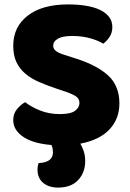

<svg xmlns="http://www.w3.org/2000/svg" viewBox="-20 -643 591 870"><path d="M344 8Q351 19 358.5 39.5Q366 60 366 87Q366 139 334 173Q302 207 243 207Q201 207 175.5 185.5Q150 164 150 126Q150 115 151.5 108.5Q153 102 155 96Q220 93 220 47Q220 41 218.5 31.5Q217 22 213 14Q175 11 143.5 2.5Q112 -6 89 -20.5Q66 -35 53 -54.5Q40 -74 40 -99Q40 -128 57 -148.5Q74 -169 94 -180Q122 -158 162.5 -142Q203 -126 251 -126Q300 -126 320 -141Q340 -156 340 -176Q340 -196 324 -206.5Q308 -217 279 -227L237 -241Q193 -256 157 -271.5Q121 -287 95 -309Q69 -331 54.5 -361.5Q40 -392 40 -436Q40 -521 105.5 -572Q171 -623 289 -623Q332 -623 369 -617Q406 -611 432.5 -598.5Q459 -586 474 -566.5Q489 -547 489 -521Q489 -495 477 -476.5Q465 -458 448 -445Q426 -459 389 -469.5Q352 -480 308 -480Q263 -480 242 -467.5Q221 -455 221 -436Q221 -421 234 -411.5Q247 -402 273 -394L326 -377Q420 -347 470.5 -300.5Q521 -254 521 -174Q521 -105 476.5 -57Q432 -9 344 8Z"/></svg>

Font: Baloo
Style: Regular
Weight: 400
Designer: Sarang Kulkarni and Ek Type
Foundry: Ek Type
Version: Version 1.443;PS 1.000;hotconv 16.6.51;makeotf.lib2.5.65220;